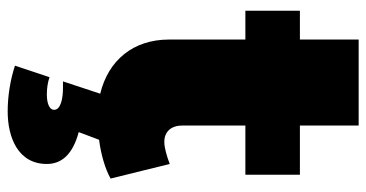

<svg xmlns="http://www.w3.org/2000/svg" viewBox="-247 -463 954 500"><g transform="rotate(90 230.0 -213.0)"><path d="M324 59 344 6C383 1 420 -10 445 -24L407 -178C386 -170 364 -164 351 -164C324 -163 307 -181 307 -210V-375H435V-517H307V-670H83V-517H8V-375H83V-176C83 -83 137 -18 224 3L192 100H209C237 100 266 106 266 123C266 136 248 142 226 142C211 142 195 140 181 135L151 225C187 237 230 244 270 244C338 244 407 217 407 142C407 105 384 75 324 59Z"/></g></svg>

Font: Montserrat arm Black
Style: Regular
Weight: 900
Designer: Julieta Ulanovsky
Foundry: Julieta Ulanovsky
Version: Version 6.000;PS 006.000;hotconv 1.0.88;makeotf.lib2.5.64775